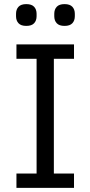

<svg xmlns="http://www.w3.org/2000/svg" viewBox="-20 -914 440 934"><path d="M60 0V-70H158V-628H60V-698H340V-628H242V-70H340V0ZM108 -788Q82 -788 70 -801Q58 -814 58 -835V-847Q58 -868 70 -881Q82 -894 108 -894Q134 -894 146 -881Q158 -868 158 -847V-835Q158 -814 146 -801Q134 -788 108 -788ZM294 -788Q268 -788 256 -801Q244 -814 244 -835V-847Q244 -868 256 -881Q268 -894 294 -894Q320 -894 332 -881Q344 -868 344 -847V-835Q344 -814 332 -801Q320 -788 294 -788Z"/></svg>

Font: IBM Plex Sans Thai
Style: Regular
Weight: 400
Designer: Mike Abbink, Paul van der Laan, Pieter van Rosmalen, Ben Mitchell, Mark Frömberg
Foundry: Bold Monday
Version: Version 1.2